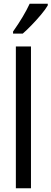

<svg xmlns="http://www.w3.org/2000/svg" viewBox="-20 -1009 276 1029"><path d="M146 0H65V-760H146ZM236 -980Q224 -959 200 -930.5Q176 -902 149.5 -874.5Q123 -847 102 -829H50V-840Q108 -922 139 -989H236Z"/></svg>

Font: Noto Sans Gurmukhi ExtraCondensed
Style: Regular
Weight: 400
Width: 2
Designer: Jelle Bosma - Monotype Design Team
Foundry: Monotype Imaging Inc.
Version: Version 2.004; ttfautohint (v1.8.4.7-5d5b)